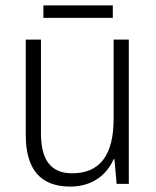

<svg xmlns="http://www.w3.org/2000/svg" viewBox="-20 -678 576 708"><path d="M396 -658H140V-612H396ZM455 -532H399V-241C399 -105 348 -39 246 -39C170 -39 131 -85 131 -187V-532H75V-180C75 -54 129 10 239 10C321 10 374 -34 399 -91H402L410 0H455Z"/></svg>

Font: Noto Sans Gujarati UI SemiCondensed Light
Style: Regular
Weight: 300
Width: 4
Designer: Jelle Bosma - Monotype Design Team, Universal Thirst
Foundry: Monotype Imaging Inc.
Version: Version 2.106